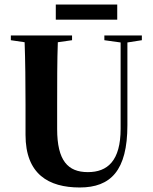

<svg xmlns="http://www.w3.org/2000/svg" viewBox="-20 -814 677 850"><path d="M28 -636 89 -627C92 -549 93 -442 93 -352V-217C93 -43 195 16 333 16C470 16 544 -59 544 -260V-626L608 -636V-657H442V-636L514 -626V-244C514 -102 456 -52 369 -52C281 -52 233 -102 233 -243V-352C233 -442 233 -549 236 -627L299 -636V-657H28ZM227 -727H499V-794H227Z"/></svg>

Font: Source Serif 4 Display
Style: Bold
Weight: 700
Designer: Frank Grießhammer
Foundry: Adobe Systems Incorporated
Version: Version 4.004;hotconv 1.0.117;makeotfexe 2.5.65602